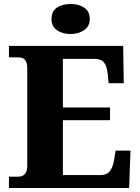

<svg xmlns="http://www.w3.org/2000/svg" viewBox="-20 -945 704 965"><path d="M25 0V-57H71Q85 -57 95 -62.5Q105 -68 111 -80Q117 -92 117 -112V-598Q117 -624 110.5 -636.5Q104 -649 93.5 -653Q83 -657 70 -657H25V-714H599L602 -527H526L521 -575Q517 -614 502.5 -631.5Q488 -649 455 -649H296V-405H533V-341H296V-65H486Q517 -65 532.5 -85.5Q548 -106 553 -139L561 -188H636L629 0ZM335 -774Q294 -774 266.5 -793Q239 -812 239 -849Q239 -889 266.5 -907Q294 -925 335 -925Q374 -925 402.5 -907Q431 -889 431 -849Q431 -812 402 -793Q373 -774 335 -774Z"/></svg>

Font: Noto Serif Tibetan ExtraBold
Style: Regular
Weight: 800
Version: Version 2.103